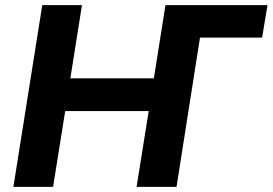

<svg xmlns="http://www.w3.org/2000/svg" viewBox="-20 -725 1058 745"><path d="M32 0 144 -705H298L253 -421H577L622 -705H1018L997 -579H756L665 0H510L557 -294H233L186 0Z"/></svg>

Font: Mulish ExtraBold
Style: Italic
Weight: 800
Italic angle: -9°
Designer: Vernon Adams
Foundry: Vernon Adams
Version: Version 3.603; ttfautohint (v1.8.3)